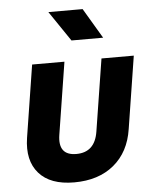

<svg xmlns="http://www.w3.org/2000/svg" viewBox="-55 -831 710 888"><g transform="rotate(-5 300.0 -387.5)"><path d="M254 10Q143 10 90.5 -50Q38 -110 54 -214L107 -550H257L204 -215Q189 -120 275 -120Q361 -120 376 -215L429 -550H579L526 -214Q510 -108 438.5 -49Q367 10 254 10ZM298 -645 203 -785H362L445 -645Z"/></g></svg>

Font: JetBrains Mono NL ExtraBold
Style: Italic
Weight: 800
Italic angle: -9°
Monospace: yes
Designer: Philipp Nurullin, Konstantin Bulenkov
Foundry: JetBrains
Version: Version 2.305; ttfautohint (v1.8.4.7-5d5b)